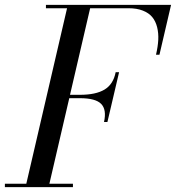

<svg xmlns="http://www.w3.org/2000/svg" viewBox="-65 -770 724 790"><path d="M-44.9 -13.9H43.2L210.9 -736.1H124V-750H638.9L591.1 -544.9H576.9Q584.7 -578.1 586.2 -606Q587.6 -633.8 581.5 -658.2Q575.4 -682.6 561.5 -699.6Q547.6 -716.6 522.9 -726.3Q498.3 -736.1 464.1 -736.1H305.9L223.1 -379.9H263.9Q329.6 -379.9 365.5 -401.7Q401.4 -423.6 410.9 -472.9H425L377 -268.1H363Q374.3 -318.8 351.3 -342.4Q328.4 -366 263.9 -366H220L138.2 -13.9H235.1V0H-44.9Z"/></svg>

Font: Bodoni* 16
Style: Italic
Weight: 400
Italic angle: -13°
Version: Version 2.000